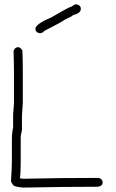

<svg xmlns="http://www.w3.org/2000/svg" viewBox="-20 -891 540 892"><path d="M64.5 -671.9Q74.2 -671.9 84 -656.2Q85.9 -604.5 85.9 -574.2V-414.1Q82 -356.4 82 -351.6V-287.1Q76.2 -261.7 76.2 -253.9V-134.8Q76.2 -83 72.3 -62.5Q81.1 -62.5 84 -60.5Q258.3 -64.5 439.5 -64.5Q457 -58.1 457 -43Q457 -27.3 435.5 -23.4Q280.8 -23.4 85.9 -19.5Q39.1 -23.9 39.1 -35.2Q31.2 -42.5 31.2 -52.7Q35.2 -108.4 35.2 -144.5V-242.2Q35.2 -273.4 41 -298.8V-361.3Q41 -364.3 44.9 -408.2V-558.6Q44.9 -593.8 43 -654.3Q49.3 -671.9 64.5 -671.9ZM334 -871.1Q355.5 -867.7 355.5 -849.6Q355.5 -829.6 318.4 -820.3Q317.4 -815.9 283.2 -800.8Q266.1 -788.1 183.6 -746.1Q183.6 -740.2 166 -736.3Q144.5 -739.7 144.5 -757.8Q144.5 -778.8 222.7 -812.5Q303.2 -859.9 314.5 -861.3Q325.7 -871.1 334 -871.1Z"/></svg>

Font: CEF Fonts CJK Mono
Style: Regular
Weight: 400
Designer: PartyBoss (派对大魔王)
Version: Release 2.25